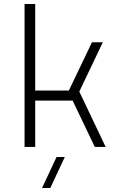

<svg xmlns="http://www.w3.org/2000/svg" viewBox="-20 -730 605 954"><path d="M437 -520 322 -280H155V-710H102V0H155V-230H341L451 0H505L374 -275L491 -520ZM189 204H230L302 50H261Z"/></svg>

Font: Grotesk 01 Extrafine
Style: Bold
Weight: 400
Designer: Frank Adebiaye, contributions by Jérémy Landes, Ariel Martín Pérez
Foundry: Velvetyne Type Foundry
Version: Version 3.000;Glyphs 3.1.2 (3150)